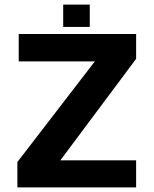

<svg xmlns="http://www.w3.org/2000/svg" viewBox="-20 -815 670 835"><path d="M55.6 0V-110.4L417.4 -580.4L454.8 -548H61.4V-667H572V-559.2L226.4 -96.2L180.2 -117.8H572V0ZM254.8 -698V-795H370.4V-698Z"/></svg>

Font: Maven Pro VF Beta
Style: Regular
Weight: 400
Designer: Joe Prince
Foundry: Joe Prince
Version: Version 2.002